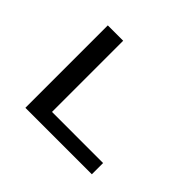

<svg xmlns="http://www.w3.org/2000/svg" viewBox="-151 -926 1153 1153"><g transform="rotate(45 425.0 -350.0)"><path d="M306.5 -95.5H740.5V0H176V-700H306.5Z"/></g></svg>

Font: League Mono Wide Medium
Style: Regular
Weight: 500
Width: 8
Designer: Tyler Finck
Foundry: The League of Moveable Type / Tyler Finck
Version: Version 2.210